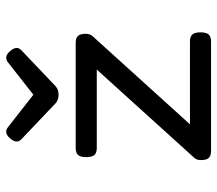

<svg xmlns="http://www.w3.org/2000/svg" viewBox="-62 -662 723 640"><g transform="rotate(-90 300.0 -341.5)"><path d="M392.1 -451.2V-384.8L93.8 -55.2Q86.9 -47.9 86.9 -33.2Q86.9 -15.1 94 -7.6Q101.1 0 117.7 0H202.6V-66.4L500.5 -395.5Q507.8 -403.8 507.8 -418Q507.8 -436 500.7 -443.6Q493.7 -451.2 477.1 -451.2ZM161.6 -70.3V0H481.9Q498.5 0 505.6 -8.1Q512.7 -16.1 512.7 -35.2Q512.7 -54.2 505.6 -62.3Q498.5 -70.3 481.9 -70.3ZM127.4 -451.2Q110.8 -451.2 103.8 -443.1Q96.7 -435.1 96.7 -416Q96.7 -397 103.8 -388.9Q110.8 -380.9 127.4 -380.9H434.1V-451.2ZM333 -518.1 452.6 -631.8Q470.2 -647.9 449.2 -670.9Q431.2 -691.4 412.6 -676.8L304.7 -592.3L196.8 -676.8Q178.2 -691.4 160.2 -670.9Q139.2 -647.9 156.7 -631.8L276.4 -518.1Q287.1 -508.3 304.7 -508.3Q322.3 -508.3 333 -518.1Z"/></g></svg>

Font: Courier Prime Code
Style: Regular
Weight: 400
Designer: Alan Dague-Greene
Foundry: Quote-Unquote Apps
Version: Version 3.18